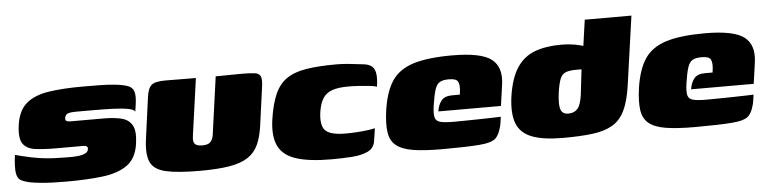

<svg xmlns="http://www.w3.org/2000/svg" viewBox="-38 -669 3358 840"><g transform="rotate(-5 1641.5 -249.0)"><path d="M224 3Q195 3 166.5 2Q138 1 112.5 -1.5Q87 -4 65 -8Q42 -13 27 -21Q12 -29 8 -54Q4 -79 11 -133Q48 -123 82 -116Q116 -109 148.5 -106Q181 -103 213 -103Q223 -103 241.5 -102.5Q260 -102 280 -103.5Q300 -105 314.5 -111Q329 -117 331 -129Q333 -138 328 -142Q323 -146 315 -146H191Q139 -146 101.5 -151Q64 -156 47.5 -180Q31 -204 39 -262Q48 -325 84 -355.5Q120 -386 182 -395.5Q244 -405 331 -405Q363 -405 404.5 -404.5Q446 -404 472 -401Q510 -397 530 -389.5Q550 -382 556 -364Q562 -346 557 -309L552 -275Q549 -285 523 -290Q497 -295 457.5 -296.5Q418 -298 375 -298Q332 -298 295 -298Q280 -298 269 -296.5Q258 -295 252 -290Q246 -285 244 -275Q243 -267 246 -263.5Q249 -260 255 -259Q261 -258 268 -258H413Q458 -258 490 -250Q522 -242 536.5 -216Q551 -190 543 -135Q534 -71 492.5 -42Q451 -13 382.5 -5Q314 3 224 3Z M829 -399 794 -149Q790 -123 798.5 -113Q807 -103 832 -103Q857 -103 867.5 -114Q878 -125 881 -147L916 -399Q917 -399 934 -399Q951 -399 973.5 -399.5Q996 -400 1014.5 -400Q1033 -400 1037 -400Q1068 -400 1087 -397.5Q1106 -395 1112.5 -382Q1119 -369 1114 -335L1091 -167Q1084 -117 1068.5 -83.5Q1053 -50 1022.5 -30Q992 -10 941 -1.5Q890 7 812 7Q713 7 661.5 -5Q610 -17 594.5 -51.5Q579 -86 588 -151L613 -335Q618 -373 634 -386.5Q650 -400 695 -400Q729 -400 762 -399.5Q795 -399 829 -399Z M1389 7Q1293 7 1236 -11Q1179 -29 1157.5 -71.5Q1136 -114 1146 -187Q1156 -256 1175 -299Q1194 -342 1227.5 -365Q1261 -388 1314.5 -396.5Q1368 -405 1447 -405Q1473 -405 1498.5 -402.5Q1524 -400 1564 -395Q1584 -393 1597.5 -384.5Q1611 -376 1616 -355Q1621 -334 1615 -292Q1605 -296 1582.5 -298.5Q1560 -301 1535 -302.5Q1510 -304 1490 -304Q1446 -304 1419 -294.5Q1392 -285 1378 -263Q1364 -241 1358 -202Q1353 -164 1360.5 -141.5Q1368 -119 1392.5 -109.5Q1417 -100 1461 -100Q1481 -100 1507 -101.5Q1533 -103 1556 -106Q1579 -109 1590 -112L1582 -59Q1578 -26 1550 -12.5Q1522 1 1480 4Q1438 7 1389 7Z M1874 5Q1796 5 1747.5 -3Q1699 -11 1674 -31.5Q1649 -52 1643.5 -89Q1638 -126 1646 -185Q1658 -267 1689 -313.5Q1720 -360 1783 -380Q1846 -400 1954 -400Q2081 -400 2126.5 -365Q2172 -330 2161 -253L2148 -161H1873Q1877 -189 1891.5 -207.5Q1906 -226 1939 -226H1973L1975 -242Q1978 -268 1971 -282.5Q1964 -297 1931 -297Q1905 -297 1891 -289Q1877 -281 1869.5 -258Q1862 -235 1855 -189Q1850 -154 1854 -137Q1858 -120 1877.5 -115Q1897 -110 1937 -110Q1953 -110 1985 -110.5Q2017 -111 2052 -111.5Q2087 -112 2113 -113Q2139 -114 2143 -114L2140 -91Q2138 -74 2130.5 -53.5Q2123 -33 2112 -22Q2095 -4 2038.5 0.5Q1982 5 1874 5Z M2407 2Q2319 2 2269.5 -17.5Q2220 -37 2203.5 -81Q2187 -125 2197 -198Q2209 -278 2238.5 -323Q2268 -368 2316.5 -386.5Q2365 -405 2433 -405Q2455 -405 2476.5 -402.5Q2498 -400 2517 -395Q2536 -390 2550.5 -383Q2565 -376 2573 -367L2524 -349L2546 -505H2751L2708 -201Q2698 -132 2678 -91.5Q2658 -51 2623 -31Q2588 -11 2535 -4.5Q2482 2 2407 2ZM2438 -102Q2452 -102 2462.5 -106.5Q2473 -111 2480.5 -120Q2488 -129 2492.5 -143.5Q2497 -158 2500 -178L2513 -290Q2511 -290 2508 -290Q2505 -290 2501 -290Q2497 -290 2491 -290Q2460 -290 2443.5 -283.5Q2427 -277 2419 -257.5Q2411 -238 2405 -198Q2400 -158 2402.5 -137.5Q2405 -117 2414.5 -109.5Q2424 -102 2438 -102Z M2984 5Q2906 5 2857.5 -3Q2809 -11 2784 -31.5Q2759 -52 2753.5 -89Q2748 -126 2756 -185Q2768 -267 2799 -313.5Q2830 -360 2893 -380Q2956 -400 3064 -400Q3191 -400 3236.5 -365Q3282 -330 3271 -253L3258 -161H2983Q2987 -189 3001.5 -207.5Q3016 -226 3049 -226H3083L3085 -242Q3088 -268 3081 -282.5Q3074 -297 3041 -297Q3015 -297 3001 -289Q2987 -281 2979.5 -258Q2972 -235 2965 -189Q2960 -154 2964 -137Q2968 -120 2987.5 -115Q3007 -110 3047 -110Q3063 -110 3095 -110.5Q3127 -111 3162 -111.5Q3197 -112 3223 -113Q3249 -114 3253 -114L3250 -91Q3248 -74 3240.5 -53.5Q3233 -33 3222 -22Q3205 -4 3148.5 0.5Q3092 5 2984 5Z"/></g></svg>

Font: Genos Black
Style: Italic
Weight: 900
Italic angle: -8°
Version: Version 1.010